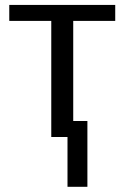

<svg xmlns="http://www.w3.org/2000/svg" viewBox="-20 -548 498 768"><path d="M185.1 -464.4H17.1V-528.3H440.9V-464.4H272.9V-64H329.6V199.2H250V0H185.1Z"/></svg>

Font: Arimo Nerd Font
Style: Regular
Weight: 400
Designer: Steve Matteson
Foundry: Monotype Imaging Inc.
Version: Version 1.33;Nerd Fonts 3.2.1